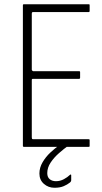

<svg xmlns="http://www.w3.org/2000/svg" viewBox="-20 -693 481 906"><path d="M93 0Q88 0 88 -5V-668Q88 -673 93 -673H398Q401 -673 402 -672Q403 -671 403 -668V-641Q403 -639 402 -637.5Q401 -636 398 -636H136Q132 -636 131 -634Q130 -632 130 -629V-364Q130 -362 132.5 -359.5Q135 -357 137 -357H353Q356 -357 357 -356Q358 -355 358 -352V-326Q358 -324 357 -322.5Q356 -321 353 -321H136Q132 -321 131 -319.5Q130 -318 130 -314V-45Q130 -41 131 -38.5Q132 -36 137 -36H398Q401 -36 402 -35Q403 -34 403 -31V-5Q403 -2 402 -1Q401 0 398 0ZM237 193Q208 193 187 174.5Q166 156 166 126Q166 98 181 72.5Q196 47 218 26.5Q240 6 259 -7Q262 -10 266.5 -11Q271 -12 275 -12H300Q302 -12 303.5 -9.5Q305 -7 300 -4Q282 9 258.5 29.5Q235 50 219 74Q203 98 203 124Q203 143 214.5 152.5Q226 162 244 162Q264 162 281.5 152.5Q299 143 309 133Q312 130 314 130.5Q316 131 316 134V157Q316 164 309 169Q298 178 280.5 185.5Q263 193 237 193Z"/></svg>

Font: Glory ExtraLight
Style: Regular
Weight: 250
Version: Version 1.011